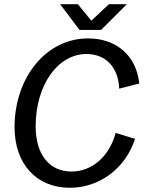

<svg xmlns="http://www.w3.org/2000/svg" viewBox="-20 -876 694 910"><path d="M311 14C453 14 576 -80 620 -218L528 -246C499 -136 417 -63 319 -63C212 -63 149 -146 149 -277C149 -472 253 -620 390 -620C483 -620 541 -555 545 -456L640 -480C627 -610 534 -694 397 -694C200 -694 49 -510 49 -273C49 -100 152 14 311 14ZM357 -734H459L581 -856H496L413 -778L349 -856H265Z"/></svg>

Font: Ronzino Oblique
Style: Italic
Weight: 400
Italic angle: -8°
Designer: Nunzio Mazzaferro
Foundry: Collletttivo
Version: Version 1.000;Glyphs 3.3 (3337)